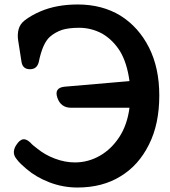

<svg xmlns="http://www.w3.org/2000/svg" viewBox="-20 -819 761 857"><path d="M326 18Q261 18 201 -5Q141 -28 98 -65Q85 -76 74 -86.5Q63 -97 54 -109Q40 -126 42 -144Q44 -162 58 -179L60 -182Q74 -198 87 -197.5Q100 -197 115 -183Q122 -175 130 -168.5Q138 -162 146 -156Q180 -128 225 -111Q270 -94 314 -94Q374 -94 426 -124Q477 -153 513 -208Q548 -262 558 -338H298Q251 -338 236 -383Q221 -427 268 -432L558 -457Q547 -538 516 -590Q484 -641 436 -669Q387 -695 334 -695Q288 -695 258 -686Q226 -675 203 -655Q170 -626 153 -542Q145 -510 114 -510Q81 -510 76 -543L61 -639Q57 -665 63 -688Q69 -711 89 -727Q118 -750 160 -768Q232 -799 327 -799Q436 -799 518 -749Q599 -698 645 -607Q691 -516 691 -393Q691 -265 645 -174Q599 -81 518 -32Q437 18 326 18Z"/></svg>

Font: MaokenZhuyuanTi
Style: Regular
Weight: 400
Designer: Fontworks Inc & LongZhuTi team: ZERO子、时光羊、荆南、频凡、刘鹏、Little White Dog、帆影Magmeta、奈白不弍、白日月球、ChaoTawei、雨三（排名不分先后）
Version: Version 1.000; 20230222